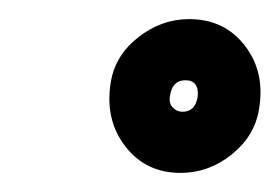

<svg xmlns="http://www.w3.org/2000/svg" viewBox="-20 -736 293 201"><path d="M169 -555Q132.5 -555 111 -583Q89.5 -611 96 -650Q100.5 -678 124.8 -697Q149 -716 178 -716Q215 -716 236.5 -688Q258 -660 251 -621Q246.5 -593.5 222.5 -574.2Q198.5 -555 169 -555ZM171 -619Q184.5 -619 187 -635Q188.5 -652 174 -652Q160.5 -652 158 -636Q156.5 -628 160.8 -623.5Q165 -619 171 -619Z"/></svg>

Font: Anybody UltraExpanded Black
Style: Italic
Weight: 900
Width: 9
Italic angle: -10°
Designer: Tyler Finck
Foundry: Etcetera Type Company
Version: Version 1.010; ttfautohint (v1.8.3) -l 8 -r 50 -G 200 -x 14 